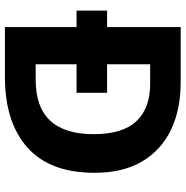

<svg xmlns="http://www.w3.org/2000/svg" viewBox="-7 -747 754 780"><g transform="rotate(90 370.0 -357.0)"><path d="M314 -714Q426 -714 508.5 -674Q591 -634 636.5 -556.5Q682 -479 682 -364Q682 -183 579.5 -91.5Q477 0 292 0H90V-291H23V-415H90V-714ZM321 -590H241V-415H357V-291H241V-125H305Q525 -125 525 -360Q525 -479 472 -534.5Q419 -590 321 -590Z"/></g></svg>

Font: Noto Sans Nag Mundari
Style: Bold
Weight: 700
Version: Version 1.000